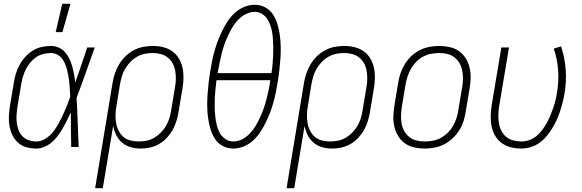

<svg xmlns="http://www.w3.org/2000/svg" viewBox="-20 -768 3040 1003"><path d="M170 8Q143 8 118 1Q93 -6 74.5 -22.5Q56 -39 45 -62Q34 -85 29.5 -110Q25 -135 26.5 -162Q28 -189 32 -215L52 -335Q56 -359 63 -383Q70 -407 82 -429Q94 -451 111.5 -470.5Q129 -490 151 -503.5Q173 -517 197.5 -522.5Q222 -528 245 -528Q268 -528 287.5 -519Q307 -510 320.5 -494.5Q334 -479 343 -460Q352 -441 357.5 -420.5Q363 -400 367 -379Q371 -358 373 -336Q389 -382 404.5 -428Q420 -474 436 -520H475Q451 -454 428 -388Q405 -322 380 -257Q384 -193 386 -128.5Q388 -64 391 0H352Q351 -45 350.5 -90.5Q350 -136 350 -181Q340 -160 330 -139.5Q320 -119 308.5 -99Q297 -79 283.5 -60.5Q270 -42 252.5 -26.5Q235 -11 213 -1.5Q191 8 170 8ZM171 -29Q189 -29 206.5 -37.5Q224 -46 239 -59.5Q254 -73 265 -89Q276 -105 285.5 -122Q295 -139 303.5 -156.5Q312 -174 319.5 -191.5Q327 -209 334 -227Q341 -245 347 -263Q346 -281 345 -298.5Q344 -316 342.5 -333Q341 -350 338 -367Q335 -384 331 -400.5Q327 -417 320.5 -433Q314 -449 304 -462Q294 -475 278.5 -483Q263 -491 245 -491Q226 -491 206 -486Q186 -481 169 -469.5Q152 -458 138 -441Q124 -424 115 -406Q106 -388 100 -368.5Q94 -349 91 -329L71 -209Q68 -189 66.5 -168Q65 -147 67.5 -127Q70 -107 77 -88.5Q84 -70 97.5 -56Q111 -42 130.5 -35.5Q150 -29 171 -29ZM271 -600 305 -748H348L306 -600Z M477 215 568 -335Q572 -360 580.5 -385Q589 -410 602.5 -432.5Q616 -455 635.5 -474Q655 -493 678.5 -505.5Q702 -518 727.5 -523Q753 -528 778 -528Q806 -528 832.5 -521.5Q859 -515 880 -500Q901 -485 914.5 -462.5Q928 -440 933.5 -414Q939 -388 938.5 -360Q938 -332 933 -305L913 -185Q909 -161 902 -137Q895 -113 882.5 -90.5Q870 -68 852 -48.5Q834 -29 811.5 -16Q789 -3 764.5 2.5Q740 8 716 8Q688 8 663 1Q638 -6 618.5 -22.5Q599 -39 587.5 -62Q576 -85 571 -110L517 215ZM704 -29Q724 -29 745 -33Q766 -37 785 -48Q804 -59 820 -75Q836 -91 847 -110Q858 -129 864.5 -149.5Q871 -170 874 -191L894 -311Q898 -332 898.5 -354Q899 -376 895.5 -397Q892 -418 882.5 -436Q873 -454 857 -467Q841 -480 820.5 -485.5Q800 -491 778 -491Q758 -491 737 -487Q716 -483 696.5 -472Q677 -461 661.5 -445Q646 -429 634.5 -410Q623 -391 617 -370.5Q611 -350 607 -329L588 -213Q584 -191 583.5 -169Q583 -147 586.5 -126Q590 -105 599.5 -86Q609 -67 624 -53.5Q639 -40 660.5 -34.5Q682 -29 704 -29Z M1199 8Q1168 8 1142.5 -6Q1117 -20 1102 -44Q1087 -68 1079 -95.5Q1071 -123 1067 -152Q1063 -181 1062.5 -211Q1062 -241 1064 -271.5Q1066 -302 1069.5 -332.5Q1073 -363 1078 -393Q1082 -420 1087.5 -447Q1093 -474 1100.5 -501Q1108 -528 1118 -554.5Q1128 -581 1140.5 -606.5Q1153 -632 1169 -656.5Q1185 -681 1207 -701Q1229 -721 1256 -732Q1283 -743 1310 -743Q1341 -743 1366.5 -729Q1392 -715 1407 -691Q1422 -667 1430 -639.5Q1438 -612 1442 -583Q1446 -554 1446.5 -524Q1447 -494 1445 -463.5Q1443 -433 1439.5 -402.5Q1436 -372 1431 -342Q1427 -315 1421.5 -288Q1416 -261 1408.5 -234Q1401 -207 1391 -180.5Q1381 -154 1368.5 -128.5Q1356 -103 1340 -78.5Q1324 -54 1302 -34Q1280 -14 1253 -3Q1226 8 1199 8ZM1398 -386Q1402 -410 1404 -433.5Q1406 -457 1407 -480.5Q1408 -504 1407.5 -527.5Q1407 -551 1405 -574Q1403 -597 1397.5 -619Q1392 -641 1381.5 -660.5Q1371 -680 1352.5 -693Q1334 -706 1310 -706Q1287 -706 1263.5 -694Q1240 -682 1222 -662.5Q1204 -643 1191.5 -621Q1179 -599 1168.5 -576Q1158 -553 1150 -529.5Q1142 -506 1136.5 -482Q1131 -458 1126 -434Q1121 -410 1117 -387V-386ZM1200 -29Q1223 -29 1246 -41Q1269 -53 1287 -72.5Q1305 -92 1317.5 -114Q1330 -136 1340.5 -159Q1351 -182 1359 -205.5Q1367 -229 1373 -253Q1379 -277 1384 -301Q1389 -325 1392 -348V-349H1111Q1108 -325 1105.5 -301.5Q1103 -278 1102 -254.5Q1101 -231 1101.5 -207.5Q1102 -184 1104.5 -161Q1107 -138 1112 -116Q1117 -94 1127.5 -74.5Q1138 -55 1157 -42Q1176 -29 1200 -29Z M1477 215 1568 -335Q1572 -360 1580.5 -385Q1589 -410 1602.5 -432.5Q1616 -455 1635.5 -474Q1655 -493 1678.5 -505.5Q1702 -518 1727.5 -523Q1753 -528 1778 -528Q1806 -528 1832.5 -521.5Q1859 -515 1880 -500Q1901 -485 1914.5 -462.5Q1928 -440 1933.5 -414Q1939 -388 1938.5 -360Q1938 -332 1933 -305L1913 -185Q1909 -161 1902 -137Q1895 -113 1882.5 -90.5Q1870 -68 1852 -48.5Q1834 -29 1811.5 -16Q1789 -3 1764.5 2.5Q1740 8 1716 8Q1688 8 1663 1Q1638 -6 1618.5 -22.5Q1599 -39 1587.5 -62Q1576 -85 1571 -110L1517 215ZM1704 -29Q1724 -29 1745 -33Q1766 -37 1785 -48Q1804 -59 1820 -75Q1836 -91 1847 -110Q1858 -129 1864.5 -149.5Q1871 -170 1874 -191L1894 -311Q1898 -332 1898.5 -354Q1899 -376 1895.5 -397Q1892 -418 1882.5 -436Q1873 -454 1857 -467Q1841 -480 1820.5 -485.5Q1800 -491 1778 -491Q1758 -491 1737 -487Q1716 -483 1696.5 -472Q1677 -461 1661.5 -445Q1646 -429 1634.5 -410Q1623 -391 1617 -370.5Q1611 -350 1607 -329L1588 -213Q1584 -191 1583.5 -169Q1583 -147 1586.5 -126Q1590 -105 1599.5 -86Q1609 -67 1624 -53.5Q1639 -40 1660.5 -34.5Q1682 -29 1704 -29Z M2199 8Q2171 8 2144 2Q2117 -4 2095.5 -19Q2074 -34 2060.5 -56.5Q2047 -79 2040.5 -105Q2034 -131 2035 -159Q2036 -187 2040 -215L2060 -335Q2064 -361 2072.5 -386Q2081 -411 2095 -433.5Q2109 -456 2129 -475Q2149 -494 2173 -506Q2197 -518 2223 -523Q2249 -528 2274 -528Q2302 -528 2329 -522Q2356 -516 2377.5 -501Q2399 -486 2413 -463.5Q2427 -441 2433 -415Q2439 -389 2438.5 -361Q2438 -333 2433 -305L2413 -185Q2409 -159 2401 -134Q2393 -109 2378.5 -86.5Q2364 -64 2344 -45Q2324 -26 2300 -14Q2276 -2 2250 3Q2224 8 2199 8ZM2200 -29Q2220 -29 2241.5 -33Q2263 -37 2282.5 -47.5Q2302 -58 2318.5 -74Q2335 -90 2346 -109Q2357 -128 2364 -149Q2371 -170 2374 -191L2394 -311Q2398 -333 2398.5 -355Q2399 -377 2395 -398Q2391 -419 2381 -437Q2371 -455 2354.5 -468Q2338 -481 2317.5 -486Q2297 -491 2274 -491Q2254 -491 2232.5 -487Q2211 -483 2191 -472.5Q2171 -462 2155 -446Q2139 -430 2128 -411Q2117 -392 2110 -371Q2103 -350 2099 -329L2079 -209Q2076 -187 2075 -165Q2074 -143 2078 -122Q2082 -101 2092 -83Q2102 -65 2118.5 -52Q2135 -39 2156 -34Q2177 -29 2200 -29Z M2703 8Q2675 8 2649 1.5Q2623 -5 2602 -20Q2581 -35 2567.5 -57.5Q2554 -80 2548.5 -106Q2543 -132 2543.5 -160Q2544 -188 2548 -215L2599 -520H2639L2587 -209Q2584 -188 2583.5 -166Q2583 -144 2586.5 -123Q2590 -102 2599.5 -84Q2609 -66 2624.5 -53Q2640 -40 2661 -34.5Q2682 -29 2704 -29Q2724 -29 2744.5 -36Q2765 -43 2782 -57Q2799 -71 2812.5 -89Q2826 -107 2836.5 -126Q2847 -145 2855 -164.5Q2863 -184 2870 -204Q2877 -224 2882 -244.5Q2887 -265 2890 -286Q2900 -345 2895.5 -403Q2891 -461 2873 -514L2911 -526Q2930 -469 2935 -406.5Q2940 -344 2929 -280Q2925 -256 2919 -232.5Q2913 -209 2905.5 -186Q2898 -163 2887.5 -140Q2877 -117 2863.5 -95.5Q2850 -74 2833.5 -54.5Q2817 -35 2796 -20.5Q2775 -6 2750.5 1Q2726 8 2703 8Z"/></svg>

Font: Iosevka Term Curly Extralight
Style: Italic
Weight: 200
Italic angle: -9°
Designer: Belleve Invis
Foundry: Belleve Invis
Version: Version 32.3.0